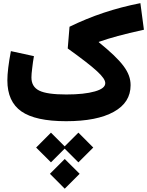

<svg xmlns="http://www.w3.org/2000/svg" viewBox="-20 -755 916 1196"><path d="M47.9 -436.5C33.2 -359.4 25.9 -298.8 25.9 -254.4C25.9 -166 55.2 -101.6 113.3 -61C171.4 -20.5 264.2 0 391.6 0C520 0 619.1 -19.5 689 -58.6C758.8 -97.2 793.5 -152.3 793.5 -224.1C793.5 -305.7 741.7 -373 595.7 -491.7L595.2 -494.1C631.3 -506.8 670.9 -519 714.4 -530.8C757.8 -542.5 811.5 -555.7 876.5 -569.8L854.5 -735.4C693.8 -703.6 553.2 -656.7 413.1 -588.4L401.9 -453.1C575.7 -328.1 635.7 -273.4 635.7 -236.8C635.7 -214.8 614.3 -197.8 570.8 -185.5C527.3 -172.9 467.8 -166.5 393.1 -166.5C313.5 -166.5 257.3 -174.3 224.6 -190.4C191.9 -206.5 175.8 -233.9 175.8 -272.5C175.8 -285.6 177.2 -305.2 180.7 -331.1C183.6 -356.9 187 -381.3 191.4 -405.3ZM297.4 256.3 382.8 170.9 468.3 256.3 561 164.1 468.3 71.3 382.8 156.7 297.4 71.3 205.1 164.1ZM383.3 420.4 476.1 327.6 383.3 235.4 291 327.6Z"/></svg>

Font: Estedad ExtraBold
Style: Regular
Weight: 800
Designer: Amin Abedi
Version: Version 7.3